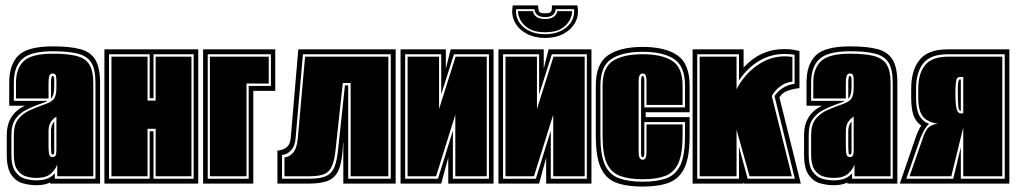

<svg xmlns="http://www.w3.org/2000/svg" viewBox="-20 -677 3751 708"><path d="M114 6Q90 6 64.5 -1Q39 -8 22 -32Q5 -56 5 -107V-179Q5 -255 71 -287H14V-372Q14 -439 48 -472.5Q82 -506 175 -506Q239 -506 277 -495.5Q315 -485 332 -456Q349 -427 349 -372V0H165V-4Q144 6 114 6ZM114 -12Q140 -12 156 -19Q172 -26 182 -38V-18H332V-372Q332 -421 317 -445.5Q302 -470 267.5 -479Q233 -488 175 -488Q93 -488 62 -459.5Q31 -431 31 -372V-305H155Q149 -301 138.5 -297.5Q128 -294 115 -289Q96 -282 74 -270.5Q52 -259 37 -238Q22 -217 22 -179V-107Q22 -65 36.5 -44.5Q51 -24 72 -18Q93 -12 114 -12ZM114 -21Q95 -21 76 -26.5Q57 -32 44 -50.5Q31 -69 31 -107V-179Q31 -217 47.5 -238Q64 -259 91 -271Q118 -283 147 -293Q173 -302 180.5 -315Q188 -328 188 -354V-382Q188 -393 185.5 -399.5Q183 -406 174 -406Q165 -406 162 -397Q159 -388 159 -371V-314H39V-372Q39 -425 68 -452Q97 -479 175 -479Q230 -479 262.5 -470.5Q295 -462 309.5 -439Q324 -416 324 -372V-27H191V-71Q186 -54 168.5 -37.5Q151 -21 114 -21ZM168 -313V-371Q168 -397 174 -397Q180 -397 180 -382V-354Q180 -325 168 -313ZM174 -98Q186 -98 187 -110Q188 -116 188 -123.5Q188 -131 188 -141V-247Q175 -239 167 -226.5Q159 -214 159 -193V-135Q159 -120 161 -109Q163 -98 174 -98ZM174 -107Q169 -107 169 -116L168 -135V-193Q168 -216 180 -229V-117Q180 -107 174 -107Z M365 0V-495H711V0ZM382 -18H532V-193H546V-18H694V-477H546V-315H532V-477H382ZM391 -27V-468H524V-306H554V-468H686V-27H554V-202H524V-27Z M729 0V-495H995V-342H914V0ZM746 -18H897V-360H979V-477H746ZM754 -27V-468H971V-369H889V-27Z M1003 0V-122Q1020 -122 1035 -132.5Q1050 -143 1052 -168L1080 -495H1439V0H1246V-150H1245Q1243 -90 1231.5 -57.5Q1220 -25 1194 -12.5Q1168 0 1121 0ZM1020 -18H1121Q1163 -18 1184 -28.5Q1205 -39 1214 -63Q1223 -87 1227 -128L1252 -362H1264V-18H1421V-477H1097L1070 -167Q1068 -138 1052.5 -122Q1037 -106 1020 -106ZM1029 -27V-97Q1046 -97 1060.5 -113.5Q1075 -130 1078 -166L1105 -468H1412V-27H1273V-371H1244L1218 -130Q1214 -88 1204.5 -65.5Q1195 -43 1175.5 -35Q1156 -27 1121 -27Z M1457 0V-495H1624V-424L1642 -495H1800V0H1633V-96L1607 0ZM1474 -18H1595L1650 -195V-18H1783V-477H1654L1607 -329V-477H1474ZM1483 -27V-468H1599V-275L1660 -468H1775V-27H1659V-254L1588 -27Z M1818 0V-495H1985V-424L2003 -495H2161V0H1994V-96L1968 0ZM1835 -18H1956L2011 -195V-18H2144V-477H2015L1968 -329V-477H1835ZM1844 -27V-468H1960V-275L2021 -468H2136V-27H2020V-254L1949 -27ZM1990 -537Q1951 -537 1921.5 -553Q1892 -569 1878 -596Q1864 -623 1871 -657H1964Q1965 -639 1968.5 -633.5Q1972 -628 1990 -628Q2008 -628 2012 -634Q2016 -640 2015 -657H2109Q2116 -623 2102 -596Q2088 -569 2059 -553Q2030 -537 1990 -537ZM1990 -551Q2039 -551 2069.5 -577Q2100 -603 2097 -643H2029Q2026 -614 1990 -614Q1954 -614 1951 -643H1883Q1880 -603 1910.5 -577Q1941 -551 1990 -551ZM1990 -558Q1954 -558 1932 -570.5Q1910 -583 1900 -601.5Q1890 -620 1890 -636H1945Q1951 -607 1990 -607Q2029 -607 2035 -636H2090Q2090 -620 2080 -601.5Q2070 -583 2048.5 -570.5Q2027 -558 1990 -558Z M2350 11Q2290 11 2252 -3.5Q2214 -18 2195.5 -58Q2177 -98 2177 -176V-361Q2177 -442 2222 -473Q2267 -504 2350 -504Q2433 -504 2478 -473Q2523 -442 2523 -361V-263H2361V-245H2523V-176Q2523 -98 2504 -58Q2485 -18 2447 -3.5Q2409 11 2350 11ZM2350 -7Q2404 -7 2438.5 -20Q2473 -33 2489.5 -69.5Q2506 -106 2506 -176V-227H2356V-111Q2356 -97 2350 -97Q2344 -97 2344 -111V-379Q2344 -397 2350 -397Q2356 -397 2356 -379V-281H2506V-361Q2506 -433 2465.5 -459.5Q2425 -486 2350 -486Q2275 -486 2234.5 -459.5Q2194 -433 2194 -361V-176Q2194 -106 2210.5 -69.5Q2227 -33 2262 -20Q2297 -7 2350 -7ZM2350 -16Q2299 -16 2266 -28.5Q2233 -41 2217.5 -75.5Q2202 -110 2202 -176V-361Q2202 -428 2240 -452.5Q2278 -477 2350 -477Q2421 -477 2459 -452.5Q2497 -428 2497 -361V-290H2364V-379Q2364 -406 2350 -406Q2335 -406 2335 -379V-115Q2335 -88 2350 -88Q2364 -88 2364 -115V-218H2497V-176Q2497 -110 2481.5 -75.5Q2466 -41 2433.5 -28.5Q2401 -16 2350 -16Z M2534 0V-495H2722V-428Q2784 -496 2873 -496Q2892 -496 2905.5 -493.5Q2919 -491 2928 -489V-352Q2907 -350 2886 -343Q2865 -336 2854 -318L2933 0H2724L2722 -6V0ZM2551 -18H2705V-136L2737 -18H2911L2836 -323Q2864 -362 2910 -368V-475Q2892 -478 2873 -478Q2822 -478 2778.5 -452Q2735 -426 2705 -380V-477H2551ZM2560 -27V-468H2696V-348Q2728 -409 2783 -443Q2838 -477 2902 -467V-376Q2879 -374 2858.5 -359.5Q2838 -345 2826 -323L2900 -27H2744L2696 -199V-27Z M3054 6Q3030 6 3004.5 -1Q2979 -8 2962 -32Q2945 -56 2945 -107V-179Q2945 -255 3011 -287H2954V-372Q2954 -439 2988 -472.5Q3022 -506 3115 -506Q3179 -506 3217 -495.5Q3255 -485 3272 -456Q3289 -427 3289 -372V0H3105V-4Q3084 6 3054 6ZM3054 -12Q3080 -12 3096 -19Q3112 -26 3122 -38V-18H3272V-372Q3272 -421 3257 -445.5Q3242 -470 3207.5 -479Q3173 -488 3115 -488Q3033 -488 3002 -459.5Q2971 -431 2971 -372V-305H3095Q3089 -301 3078.5 -297.5Q3068 -294 3055 -289Q3036 -282 3014 -270.5Q2992 -259 2977 -238Q2962 -217 2962 -179V-107Q2962 -65 2976.5 -44.5Q2991 -24 3012 -18Q3033 -12 3054 -12ZM3054 -21Q3035 -21 3016 -26.5Q2997 -32 2984 -50.5Q2971 -69 2971 -107V-179Q2971 -217 2987.5 -238Q3004 -259 3031 -271Q3058 -283 3087 -293Q3113 -302 3120.5 -315Q3128 -328 3128 -354V-382Q3128 -393 3125.5 -399.5Q3123 -406 3114 -406Q3105 -406 3102 -397Q3099 -388 3099 -371V-314H2979V-372Q2979 -425 3008 -452Q3037 -479 3115 -479Q3170 -479 3202.5 -470.5Q3235 -462 3249.5 -439Q3264 -416 3264 -372V-27H3131V-71Q3126 -54 3108.5 -37.5Q3091 -21 3054 -21ZM3108 -313V-371Q3108 -397 3114 -397Q3120 -397 3120 -382V-354Q3120 -325 3108 -313ZM3114 -98Q3126 -98 3127 -110Q3128 -116 3128 -123.5Q3128 -131 3128 -141V-247Q3115 -239 3107 -226.5Q3099 -214 3099 -193V-135Q3099 -120 3101 -109Q3103 -98 3114 -98ZM3114 -107Q3109 -107 3109 -116L3108 -135V-193Q3108 -216 3120 -229V-117Q3120 -107 3114 -107Z M3298 0 3358 -174Q3365 -195 3377 -214Q3357 -228 3348.5 -252Q3340 -276 3340 -318V-349Q3340 -419 3371.5 -457Q3403 -495 3475 -495H3702V0ZM3322 -18H3495L3523 -134V-18H3685V-477H3475Q3412 -477 3385 -444Q3358 -411 3358 -349V-318Q3358 -274 3369.5 -252Q3381 -230 3406 -220Q3390 -207 3374 -168ZM3334 -27 3382 -165Q3393 -200 3407 -209.5Q3421 -219 3438 -221Q3401 -226 3383.5 -247Q3366 -268 3366 -318V-349Q3366 -406 3391.5 -437Q3417 -468 3475 -468H3676V-27H3532V-207L3488 -27ZM3522 -259H3532V-393H3519Q3507 -393 3505 -374.5Q3503 -356 3503 -337Q3503 -289 3508 -274Q3513 -259 3522 -259ZM3522 -268Q3515 -268 3513.5 -288.5Q3512 -309 3512 -337Q3512 -345 3512 -353.5Q3512 -362 3513 -369Q3515 -384 3519 -384H3523V-268Z"/></svg>

Font: Alumni Sans Collegiate One SC
Style: Regular
Weight: 400
Designer: Robert E. Leuschke
Foundry: Robert E. Leuschke
Version: Version 1.100